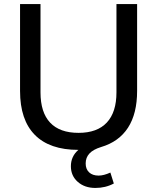

<svg xmlns="http://www.w3.org/2000/svg" viewBox="-20 -732 775 948"><path d="M657 -712V-283Q657 -171 612 -101.5Q567 -32 479 -6Q440 6 421.5 26Q403 46 403 75Q403 103 420 119Q437 135 467 135Q492 135 525 120L542 174Q501 196 451 196Q398 196 364 166Q330 136 330 89Q330 40 367 8Q225 8 152 -66Q79 -140 79 -283V-712H180V-276Q180 -177 227.5 -126.5Q275 -76 368 -76Q460 -76 507.5 -127Q555 -178 555 -276V-712Z"/></svg>

Font: Muli SemiBold
Style: Regular
Weight: 600
Designer: Vernon Adams
Foundry: Vernon Adams
Version: Version 2.000